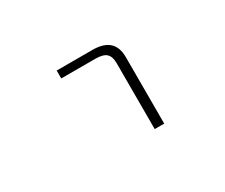

<svg xmlns="http://www.w3.org/2000/svg" viewBox="-91 -764 1182 1008"><g transform="rotate(-30 500.0 -260.5)"><path d="M312.5 -474.6V-522.5H529.3Q662.1 -522.5 662.1 -402.3V1H604.5V-398.4Q604.5 -439.5 585 -457Q565.4 -474.6 519.5 -474.6Z"/></g></svg>

Font: Gen Shin Gothic Monospace Light
Style: Regular
Weight: 300
Designer: [Source Han Sans]
Ryoko NISHIZUKA  (kana & ideographs); Paul D. Hunt (Latin, Greek & Cyrillic); Wenlong ZHANG  (bopomofo
Version: Version 1.002.20150607